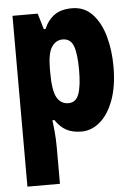

<svg xmlns="http://www.w3.org/2000/svg" viewBox="-56 -606 612 888"><g transform="rotate(-5 250.0 -162.0)"><path d="M35 240V-553H152L174 -479H182Q200 -521 231 -542.5Q262 -564 312 -564Q369 -564 406.5 -524Q444 -484 462 -419Q480 -354 480 -279Q480 -189 456.5 -124.5Q433 -60 393.5 -26Q354 8 307 8Q265 8 236.5 -7.5Q208 -23 186 -56H177Q179 -40 182.5 -4Q186 32 186 70V240ZM258 -128Q293 -128 306.5 -165.5Q320 -203 320 -277Q320 -352 306.5 -388Q293 -424 256 -424Q225 -424 205.5 -395Q186 -366 186 -293V-277Q186 -192 204.5 -160Q223 -128 258 -128Z"/></g></svg>

Font: Noto Sans Mono ExtraCondensed Black
Style: Regular
Weight: 900
Width: 2
Designer: Monotype Design Team
Foundry: Monotype Imaging Inc.
Version: Version 2.014